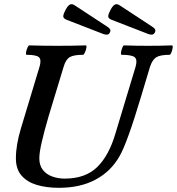

<svg xmlns="http://www.w3.org/2000/svg" viewBox="-20 -885 846 918"><path d="M262 13Q202 13 155.5 -1Q109 -15 82.5 -46Q56 -77 56 -128Q56 -160 62 -195.5Q68 -231 80 -271L169 -566Q179 -599 166.5 -611Q154 -623 107 -623Q103 -623 104.5 -634Q106 -645 111 -656.5Q116 -668 120 -668Q154 -667 187.5 -666.5Q221 -666 255 -666Q289 -666 322.5 -666.5Q356 -667 390 -668Q395 -668 393 -656.5Q391 -645 386 -634Q381 -623 377 -623Q332 -623 313 -611.5Q294 -600 284 -565L213 -331Q191 -256 179.5 -205.5Q168 -155 168 -128Q168 -94 185 -72.5Q202 -51 230 -41Q258 -31 289 -31Q388 -31 444.5 -86Q501 -141 532 -247L628 -565Q638 -599 624.5 -611Q611 -623 561 -623Q557 -623 558.5 -634Q560 -645 564.5 -656.5Q569 -668 573 -668Q602 -667 630.5 -666.5Q659 -666 688 -666Q717 -666 745.5 -666.5Q774 -667 802 -668Q807 -668 805.5 -656.5Q804 -645 799.5 -634Q795 -623 791 -623Q746 -623 727 -611Q708 -599 697 -565L655 -425Q621 -311 595 -239.5Q569 -168 552 -139Q511 -66 437.5 -26.5Q364 13 262 13ZM475 -722 297 -791Q281 -798 282.5 -809Q284 -820 294 -839Q305 -859 315 -863.5Q325 -868 338 -859L492 -758Q503 -751 506.5 -744.5Q510 -738 505 -729Q501 -720 492 -719.5Q483 -719 475 -722ZM690 -722 512 -791Q496 -798 497.5 -809Q499 -820 509 -839Q520 -859 530 -863.5Q540 -868 553 -859L707 -758Q718 -751 721.5 -744.5Q725 -738 720 -729Q715 -720 706.5 -719.5Q698 -719 690 -722Z"/></svg>

Font: Junicode VF
Style: Italic
Weight: 400
Italic angle: -11°
Designer: Peter S. Baker
Version: Version 2.209